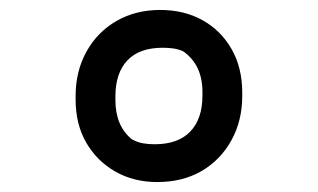

<svg xmlns="http://www.w3.org/2000/svg" viewBox="-20 -730 640 386"><path d="M302 -710Q350 -710 387 -689.5Q424 -669 445.5 -631.5Q467 -594 467 -544V-537Q467 -487 445 -447.5Q423 -408 385 -386Q347 -364 296 -364Q249 -364 212 -385Q175 -406 153.5 -443Q132 -480 132 -530V-537Q132 -587 154 -626.5Q176 -666 214.5 -688Q253 -710 302 -710ZM291 -440Q338 -440 362.5 -465.5Q387 -491 387 -538V-545Q387 -600 348 -627Q339 -631 329 -632.5Q319 -634 307 -634Q260 -634 236 -608.5Q212 -583 212 -536V-529Q212 -477 245 -450Q256 -444 267 -442Q278 -440 291 -440Z"/></svg>

Font: Recursive Casual Medium
Style: Regular
Weight: 500
Version: Version 1.047